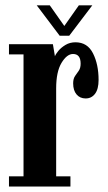

<svg xmlns="http://www.w3.org/2000/svg" viewBox="-20 -686 398 706"><path d="M13 0V-37.5H66.5V-486H13V-523.5H174.5L182 -479Q184.5 -486.5 194.5 -498.8Q204.5 -511 220.8 -520.8Q237 -530.5 257.5 -530.5Q301.5 -530.5 322 -489.8Q342.5 -449 342.5 -392Q342.5 -358.5 329.5 -341.2Q316.5 -324 295 -324Q274 -324 261.5 -338.8Q249 -353.5 249 -379.5Q249 -396.5 256 -406.5Q263 -416.5 269.8 -426.2Q276.5 -436 276.5 -452Q276.5 -487.5 248.5 -487.5Q226 -487.5 206.2 -454.8Q186.5 -422 186.5 -361V-37.5H239V0ZM199.5 -554.5 115 -666.5H163L216.5 -590.5L270 -666.5H319.5L234.5 -554.5Z"/></svg>

Font: Imbue 10pt
Style: Bold
Weight: 700
Designer: Tyler Finck
Foundry: Etcetera Type Company
Version: Version 1.102; ttfautohint (v1.8.3)